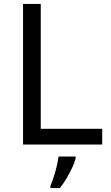

<svg xmlns="http://www.w3.org/2000/svg" viewBox="-20 -734 564 975"><path d="M97 0V-714H187V-80H499V0ZM364 70Q360 88 347.5 115.5Q335 143 318.5 171Q302 199 284 221H236V209Q244 192 252.5 165.5Q261 139 268 110.5Q275 82 277 61H364Z"/></svg>

Font: Noto Sans Khojki
Style: Regular
Weight: 400
Designer: Monotype Design Team
Foundry: Monotype Imaging Inc.
Version: Version 2.003; ttfautohint (v1.8.4.7-5d5b)